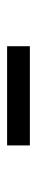

<svg xmlns="http://www.w3.org/2000/svg" viewBox="198 -759 104 540"><g transform="rotate(-90 250.0 -489.0)"><path d="M111 -457V-521H390V-457Z"/></g></svg>

Font: Rokkitt SemiBold
Style: Bold
Weight: 700
Version: Version 3.103